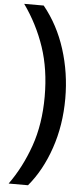

<svg xmlns="http://www.w3.org/2000/svg" viewBox="-70 -901 527 1206"><g transform="rotate(5 193.0 -298.5)"><path d="M341 -295Q341 -126 291 20Q241 166 155 268H33Q113 157 162 17.5Q211 -122 211 -296Q211 -467 164.5 -605.5Q118 -744 32 -865H155Q247 -752 294 -604Q341 -456 341 -295Z"/></g></svg>

Font: Noto Sans Telugu UI ExtraCondensed
Style: Bold
Weight: 700
Width: 2
Designer: Jelle Bosma - Monotype Design Team
Foundry: Monotype Imaging Inc.
Version: Version 2.006